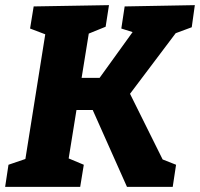

<svg xmlns="http://www.w3.org/2000/svg" viewBox="-26 -727 778 747"><path d="M620 -80 583 -116 659 -86 646 0H468L320 -332L357 -299H248L277 -333L238 -91L226 -117L300 -86L286 0H-6L7 -86L92 -115L70 -91L153 -612L170 -586L91 -616L105 -702L398 -707L385 -623L299 -588L324 -625L287 -396L269 -424H390L342 -397L502 -619L516 -594L446 -616L459 -702L732 -707L720 -621L631 -588L672 -617L467 -345L466 -390Z"/></svg>

Font: Bitter Thin ExtraBold
Style: Italic
Weight: 800
Italic angle: -9°
Version: Version 2.002